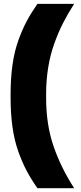

<svg xmlns="http://www.w3.org/2000/svg" viewBox="-20 -860 420 1000"><path d="M35.2 -350.1V-370.1Q35.2 -453.6 45.2 -523.2Q55.2 -592.8 75.4 -649.2Q95.7 -705.6 118.7 -748.8Q141.6 -792 174.8 -839.8H366.2Q333.5 -789.1 308.8 -740.7Q284.2 -692.4 263.2 -634.3Q242.2 -576.2 231.2 -509.5Q220.2 -442.9 220.2 -370.1V-350.1Q220.2 -210.9 258.8 -98.6Q297.4 13.7 366.2 120.1H174.8Q141.6 72.8 118.7 29.3Q95.7 -14.2 75.4 -70.8Q55.2 -127.4 45.2 -197Q35.2 -266.6 35.2 -350.1Z"/></svg>

Font: Cooper Hewitt
Style: Heavy
Weight: 713
Designer: Village Type and Design LLC
Foundry: Cooper Hewitt Smithsonian Design Museum
Version: 1.000